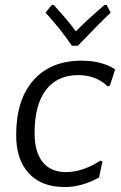

<svg xmlns="http://www.w3.org/2000/svg" viewBox="-20 -746 485 772"><path d="M443 -467 422 -402 412 -399Q392 -420 361.5 -432Q331 -444 295 -444Q210 -444 164.5 -384Q119 -324 119 -211Q119 -135 151.5 -94.5Q184 -54 245 -54Q280 -54 316 -66.5Q352 -79 383 -100L392 -97L378 -32Q342 -13 309 -3.5Q276 6 239 6Q147 6 96 -49Q45 -104 45 -203Q45 -345 114.5 -423.5Q184 -502 308 -502Q390 -502 443 -467ZM425 -695Q386 -659 293 -562H269Q220 -634 163 -695L188 -726H196Q254 -663 285 -620Q327 -663 400 -726H409Z"/></svg>

Font: Alegreya Sans SC
Style: Italic
Weight: 400
Italic angle: -7°
Designer: Juan Pablo del Peral
Foundry: Huerta Tipografica
Version: Version 2.008; ttfautohint (v1.6)